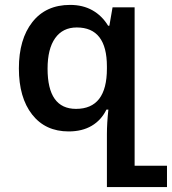

<svg xmlns="http://www.w3.org/2000/svg" viewBox="-20 -526 701 783"><path d="M416 21Q416 -24 422 -79H414Q393 -36 354 -13Q315 10 260 10Q165 10 111 -59Q57 -128 57 -247Q57 -366 112 -436Q167 -506 266 -506Q318 -506 357 -484Q396 -462 421 -421H426L439 -496H529V150H661V237H416ZM416 -246V-255Q416 -414 293 -414Q236 -414 205 -370.5Q174 -327 174 -246Q174 -82 290 -82Q416 -82 416 -246Z"/></svg>

Font: Noto Sans Armenian Medium
Style: Regular
Weight: 500
Designer: Monotype Design team
Foundry: Monotype Imaging Inc.
Version: Version 1.000